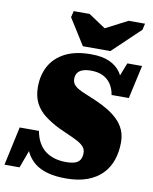

<svg xmlns="http://www.w3.org/2000/svg" viewBox="-139 -1036 901 1129"><g transform="rotate(10 312.0 -471.5)"><path d="M297 -766H461L625 -922L634 -960H536L352 -865L447 -864L303 -960H208L199 -922ZM332 17Q271 17 224.5 4.5Q178 -8 146.5 -33Q115 -58 96 -95Q77 -132 70 -179Q79 -177 88.5 -175.5Q98 -174 104.5 -170Q111 -166 111 -156L54 0H-36L14 -231H129Q136 -192 152 -163Q168 -134 192 -115.5Q216 -97 247.5 -87.5Q279 -78 316 -78Q351 -78 371.5 -85.5Q392 -93 401 -109Q410 -125 410 -148Q410 -169 397.5 -184Q385 -199 362.5 -211.5Q340 -224 309.5 -237Q279 -250 243 -267Q195 -291 157.5 -319.5Q120 -348 99 -388Q78 -428 78 -485Q78 -556 108 -610.5Q138 -665 199 -696.5Q260 -728 354 -728Q420 -728 463.5 -708.5Q507 -689 531.5 -653Q556 -617 563 -567Q554 -567 545.5 -565.5Q537 -564 531 -567Q525 -570 521 -582L572 -712H660L616 -513H513Q507 -550 489 -577Q471 -604 441.5 -618.5Q412 -633 370 -633Q339 -633 319 -625.5Q299 -618 289.5 -603.5Q280 -589 280 -569Q280 -549 290.5 -535.5Q301 -522 320 -511.5Q339 -501 365.5 -490.5Q392 -480 424 -466Q465 -448 499.5 -427.5Q534 -407 560.5 -381Q587 -355 601.5 -322.5Q616 -290 616 -247Q616 -191 599.5 -142.5Q583 -94 548.5 -58.5Q514 -23 460.5 -3Q407 17 332 17Z"/></g></svg>

Font: Roboto Serif 20pt Black
Style: Italic
Weight: 900
Italic angle: -10°
Version: Version 1.008